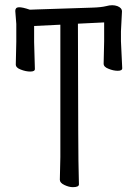

<svg xmlns="http://www.w3.org/2000/svg" viewBox="-20 -724 540 754"><path d="M217 -627 114 -622V-559L117 -453Q117 -443 99 -443Q81 -443 61 -451Q42 -458 42 -471L44 -560V-630L40 -681Q40 -695 54 -695.5Q68 -696 97 -686H100L126 -687L341 -694Q377 -695 397 -700Q422 -707 441 -700Q459 -693 459 -679L455 -601V-562L460 -456Q460 -446 442.5 -446Q425 -446 406 -454Q387 -461 387 -474L389 -562V-636L286 -631Q287 -74 289 -46Q290 -17 290 0Q290 11 266 11Q251 11 233 2.5Q215 -6 215 -18L217 -107Z"/></svg>

Font: Moon Stars Kai T HW
Style: Regular
Weight: 400
Designer: GuiWonder
Version: Version 1.101